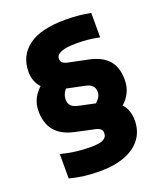

<svg xmlns="http://www.w3.org/2000/svg" viewBox="-140 -841 804 945"><g transform="rotate(-20 262.0 -369.0)"><path d="M435.5 -255.5Q466.5 -222 466.5 -167Q466.5 -112.5 437.8 -72.8Q409 -33 353.5 -11.2Q298 10.5 220.5 10.5Q136 10.5 63 -9V-137Q138.5 -117 218.5 -117Q266 -117 285 -127.5Q304 -138 304 -158Q304 -172.5 295.8 -180.2Q287.5 -188 269 -192L165 -214.5Q36.5 -243.5 36.5 -370.5Q36.5 -437 88.5 -483.5Q56.5 -518 56.5 -569.5Q56.5 -653.5 120.5 -701.2Q184.5 -749 314 -749Q385 -749 446 -736.5V-608.5Q390.5 -621 327 -621Q219 -621 219 -578.5Q219 -565.5 227.2 -558Q235.5 -550.5 254 -546.5L360 -524.5Q423 -511 455.8 -474.2Q488.5 -437.5 488.5 -370.5Q488.5 -303 435.5 -255.5ZM315.5 -310.5Q331 -325 337 -336.2Q343 -347.5 343 -361.5Q343 -380 332.5 -392Q322 -404 297 -409.5L201.5 -429.5Q191 -416.5 186.2 -404.5Q181.5 -392.5 181.5 -378.5Q181.5 -359 192.2 -347Q203 -335 228.5 -329Z"/></g></svg>

Font: Encode Sans Semi Condensed ExBd
Style: Regular
Weight: 800
Width: 4
Designer: Multiple Designers
Foundry: Impallari Type
Version: Version 2.000